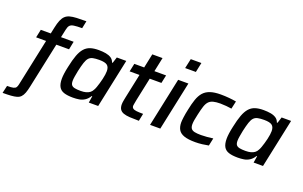

<svg xmlns="http://www.w3.org/2000/svg" viewBox="-164 -1214 2978 1885"><g transform="rotate(20 1324.5 -271.5)"><path d="M-61 200 -43 121Q2 121 22 116Q42 111 50 99Q58 87 62 67L166 -425H62L80 -510H184L198 -576Q208 -624 221 -655Q234 -686 253 -704Q272 -722 300.5 -730Q329 -738 371 -740Q413 -742 472 -742L456 -664Q401 -664 371 -659.5Q341 -655 328 -640Q315 -625 309 -594L291 -510H423L406 -425H273L173 45Q164 90 153 119Q142 148 126 164.5Q110 181 85.5 188Q61 195 25.5 197.5Q-10 200 -61 200Z M603 8Q545 8 508.5 -4Q472 -16 455 -46.5Q438 -77 438 -130Q438 -155 442.5 -187.5Q447 -220 456 -260Q472 -337 490.5 -386.5Q509 -436 534.5 -465Q560 -494 596 -506Q632 -518 683 -518Q725 -518 758.5 -512Q792 -506 815 -490.5Q838 -475 847 -447H854L874 -510H973L865 0H767L778 -70H772Q752 -37 725 -19.5Q698 -2 667 3Q636 8 603 8ZM651 -80Q685 -80 708 -86.5Q731 -93 747 -105Q763 -117 773 -137Q781 -150 788.5 -171Q796 -192 803 -216Q810 -240 816 -265Q822 -290 825 -312.5Q828 -335 828 -350Q828 -393 804.5 -411Q781 -429 722 -429Q682 -429 656 -423.5Q630 -418 613.5 -400.5Q597 -383 585.5 -348Q574 -313 561 -255Q554 -219 549.5 -192.5Q545 -166 545 -147Q545 -118 555.5 -104Q566 -90 589.5 -85Q613 -80 651 -80Z M1290 0Q1235 0 1194.5 -2.5Q1154 -5 1128 -14.5Q1102 -24 1089.5 -43.5Q1077 -63 1077 -96Q1077 -106 1078.5 -117Q1080 -128 1082.5 -141Q1085 -154 1088 -169L1142 -425H1039L1057 -510H1160L1191 -658H1298L1267 -510H1389L1371 -425H1249L1197 -179Q1196 -174 1194 -162Q1192 -150 1189.5 -137.5Q1187 -125 1187 -120Q1187 -103 1198.5 -93.5Q1210 -84 1236 -81Q1262 -78 1306 -78Z M1540 -642 1562 -743H1673L1652 -642ZM1407 0 1515 -510H1622L1514 0Z M1881 8Q1806 8 1763.5 -7Q1721 -22 1703.5 -52.5Q1686 -83 1686 -128Q1686 -146 1691 -184Q1696 -222 1706 -267Q1719 -332 1735.5 -379.5Q1752 -427 1778.5 -457.5Q1805 -488 1848.5 -503Q1892 -518 1959 -518Q2002 -518 2045.5 -514Q2089 -510 2121 -504L2103 -423Q2080 -427 2047 -430Q2014 -433 1985 -433Q1941 -433 1912 -425.5Q1883 -418 1865 -399Q1847 -380 1835.5 -345Q1824 -310 1812 -255Q1804 -220 1799.5 -194Q1795 -168 1795 -149Q1795 -119 1806.5 -103.5Q1818 -88 1843.5 -82.5Q1869 -77 1911 -77Q1939 -77 1974 -80Q2009 -83 2036 -87L2019 -7Q1991 -1 1953.5 3.5Q1916 8 1881 8Z M2325 8Q2267 8 2230.5 -4Q2194 -16 2177 -46.5Q2160 -77 2160 -130Q2160 -155 2164.5 -187.5Q2169 -220 2178 -260Q2194 -337 2212.5 -386.5Q2231 -436 2256.5 -465Q2282 -494 2318 -506Q2354 -518 2405 -518Q2447 -518 2480.5 -512Q2514 -506 2537 -490.5Q2560 -475 2569 -447H2576L2596 -510H2695L2587 0H2489L2500 -70H2494Q2474 -37 2447 -19.5Q2420 -2 2389 3Q2358 8 2325 8ZM2373 -80Q2407 -80 2430 -86.5Q2453 -93 2469 -105Q2485 -117 2495 -137Q2503 -150 2510.5 -171Q2518 -192 2525 -216Q2532 -240 2538 -265Q2544 -290 2547 -312.5Q2550 -335 2550 -350Q2550 -393 2526.5 -411Q2503 -429 2444 -429Q2404 -429 2378 -423.5Q2352 -418 2335.5 -400.5Q2319 -383 2307.5 -348Q2296 -313 2283 -255Q2276 -219 2271.5 -192.5Q2267 -166 2267 -147Q2267 -118 2277.5 -104Q2288 -90 2311.5 -85Q2335 -80 2373 -80Z"/></g></svg>

Font: Saira Thin Medium
Style: Italic
Weight: 500
Italic angle: -12°
Version: Version 1.101